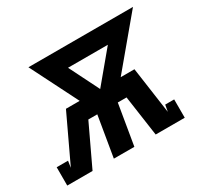

<svg xmlns="http://www.w3.org/2000/svg" viewBox="-159 -682 876 835"><g transform="rotate(-30 279.0 -265.0)"><path d="M-42 0V-92H15L10 -59L120 -292H189L69 -530H594L395 -292H464L497 -59L503 -92H548V0H402L373 -203H329L295 0H192L226 -203H181L85 0ZM292 -292 417 -442H217Z"/></g></svg>

Font: Iosevka Curly Slab SmBdExObl
Style: Regular
Weight: 600
Width: 7
Italic angle: -9°
Monospace: yes
Designer: Belleve Invis
Foundry: Belleve Invis
Version: Version 11.1.0; ttfautohint (v1.8.3)